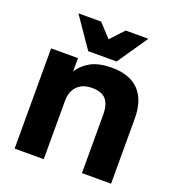

<svg xmlns="http://www.w3.org/2000/svg" viewBox="-134 -847 873 954"><g transform="rotate(20 302.5 -370.0)"><path d="M50 0V-530H192V-458Q212 -494 254.5 -518.5Q297 -543 368 -543Q463 -543 511.5 -492Q560 -441 560 -345V0H406V-310Q406 -362 383.5 -388.5Q361 -415 310 -415Q273 -415 249.5 -400.5Q226 -386 215 -362.5Q204 -339 204 -310V0ZM228 -580 118 -740H238L303 -670L368 -740H488L378 -580Z"/></g></svg>

Font: Golos Text
Style: Bold
Weight: 700
Designer: A.Korolkova, Vitaly Kuzmin
Foundry: ParaType Ltd
Version: Version 2.004